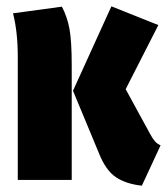

<svg xmlns="http://www.w3.org/2000/svg" viewBox="-20 -567 526 605"><path d="M376 -286 453 -145Q461 -130 468 -122Q475 -114 486 -109L427 18Q378 13 345.5 -8.5Q313 -30 291 -86L210 -281L331 -547L479 -488ZM206 -361V0H36V-388Q36 -467 21 -525L175 -546Q192 -514 199 -475.5Q206 -437 206 -361Z"/></svg>

Font: Fira Sans Compressed ExtraBold
Style: Regular
Weight: 800
Width: 1
Designer: bBox Type GmbH & Carrois Corporate GbR & Edenspiekermann AG
Foundry: bBox Type GmbH & Carrois Corporate GbR & Edenspiekermann AG
Version: Version 4.301